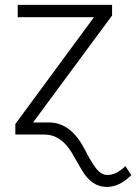

<svg xmlns="http://www.w3.org/2000/svg" viewBox="-20 -548 555 782"><path d="M114.7 -49.3H183.6Q269.5 -46.4 323.7 58.1Q355.5 119.6 374.8 142.1Q394 164.6 417.5 164.6Q454.6 164.6 490.7 128.4L514.6 165.5Q466.8 213.4 415 213.4Q354 213.4 314 146L271 71.8Q228.5 2 164.1 0H42.5V-43L362.8 -478H52.2V-528.3H436.5V-484.9Z"/></svg>

Font: Roboto Light
Style: Regular
Weight: 300
Designer: Google
Version: Version 2.134; 2016; ttfautohint (v1.6)